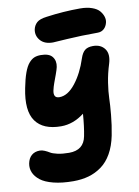

<svg xmlns="http://www.w3.org/2000/svg" viewBox="-109 -829 838 1159"><g transform="rotate(-10 310.0 -249.0)"><path d="M269 -585Q217.3 -585 191.9 -614.5Q166.5 -644 173.8 -682.1Q179.2 -706.5 197 -722.7Q214.8 -738.8 257.8 -744.1Q363.8 -758.8 464.8 -758.8Q506.8 -758.8 537.6 -747.8Q568.4 -736.8 582.8 -719.5Q597.2 -702.1 602.8 -684.3Q608.4 -666.5 605 -649.9Q599.6 -625 583.7 -610.6Q567.9 -596.2 544.9 -596.2Q442.4 -596.2 357.2 -590.6Q272 -585 269 -585ZM245.1 261.2Q175.8 261.2 124 248Q72.3 234.9 44.4 212.9Q16.6 190.9 5.6 164.6Q-5.4 138.2 0 109.9Q6.3 77.6 26.1 60.8Q45.9 43.9 76.2 43.9Q90.8 43.9 106.4 50.8Q122.1 57.6 135.3 65.9Q148.4 74.2 178.5 81.1Q208.5 87.9 249 87.9Q339.4 87.9 355 4.9Q366.2 -50.8 372.1 -129.9Q304.7 -78.1 230 -78.1Q120.1 -78.1 74 -142.8Q27.8 -207.5 55.2 -342.8Q65.9 -397.9 79.1 -434.3Q92.3 -470.7 108.6 -489.7Q125 -508.8 142.1 -515.9Q159.2 -522.9 182.1 -522.9Q233.4 -522.9 252.9 -497.6Q272.5 -472.2 265.1 -435.1Q261.7 -419.4 251.7 -392.1Q241.7 -364.7 233.6 -342.8Q225.6 -320.8 220.9 -299.1Q216.3 -277.3 223.1 -265.1Q230 -252.9 250 -252.9Q301.3 -252.9 348.4 -312.7Q395.5 -372.6 423.8 -460Q434.6 -493.2 452.1 -507.6Q469.7 -522 502 -522Q549.8 -522 573.7 -489.5Q597.7 -457 580.1 -399.9Q562 -342.8 553.7 -288.1Q545.4 -233.4 544.4 -194.3Q543.5 -155.3 537.8 -93.8Q532.2 -32.2 520 29.8Q507.3 92.8 481.4 138.2Q455.6 183.6 418.9 210.2Q382.3 236.8 339.4 249Q296.4 261.2 245.1 261.2Z"/></g></svg>

Font: Shantell Sans Normal
Style: Italic
Weight: 800
Italic angle: -11.31°
Designer: Stephen Nixon, Anya Danilova, Shantell Martin
Foundry: Arrow Type
Version: Version 1.006;[559af2be0]